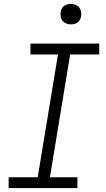

<svg xmlns="http://www.w3.org/2000/svg" viewBox="-20 -957 540 977"><path d="M374 0H24V-55H172L275 -680H135V-735H485V-680H337L234 -55H374ZM341 -833Q328 -833 317 -837.5Q306 -842 298.5 -851Q291 -860 289 -872.5Q287 -885 289 -898Q290 -906 295 -914.5Q300 -923 307.5 -928Q315 -933 323.5 -935Q332 -937 340 -937Q353 -937 364.5 -932.5Q376 -928 383 -919Q390 -910 392.5 -897.5Q395 -885 392 -872Q391 -864 386 -855.5Q381 -847 374 -842Q367 -837 358 -835Q349 -833 341 -833Z"/></svg>

Font: Iosevka Term Curly Lt Obl
Style: Regular
Weight: 300
Italic angle: -9°
Designer: Belleve Invis
Foundry: Belleve Invis
Version: Version 32.3.0